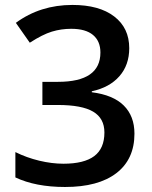

<svg xmlns="http://www.w3.org/2000/svg" viewBox="-20 -744 611 774"><path d="M501 -549.8Q501 -481.9 461.4 -436.8Q421.9 -391.6 350.1 -376V-372.1Q436 -361.3 479 -318.6Q522 -275.9 522 -205.1Q522 -102.1 449.2 -46.1Q376.5 9.8 242.2 9.8Q123.5 9.8 42 -28.8V-130.9Q87.4 -108.4 138.2 -96.2Q189 -84 235.8 -84Q318.8 -84 359.9 -114.7Q400.9 -145.5 400.9 -210Q400.9 -267.1 355.5 -293.9Q310.1 -320.8 212.9 -320.8H150.9V-414.1H213.9Q384.8 -414.1 384.8 -532.2Q384.8 -578.1 355 -603Q325.2 -627.9 267.1 -627.9Q226.6 -627.9 189 -616.5Q151.4 -605 100.1 -571.8L43.9 -651.9Q142.1 -724.1 272 -724.1Q379.9 -724.1 440.4 -677.7Q501 -631.3 501 -549.8Z"/></svg>

Font: f1_58959          
Style: Regular
Weight: 600
Foundry: Ascender Corporation
Version: Version 1.10